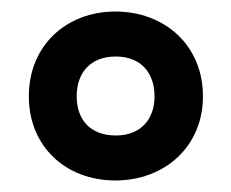

<svg xmlns="http://www.w3.org/2000/svg" viewBox="-20 -744 401 333"><path d="M180 -431C266 -431 332 -490 332 -577C332 -665 266 -724 180 -724C95 -724 30 -665 30 -577C30 -490 94 -431 180 -431ZM181 -509C139 -509 113 -534 113 -577C113 -618 137 -646 181 -646C223 -646 248 -619 248 -577C248 -535 222 -509 181 -509Z"/></svg>

Font: Noto Sans Myanmar UI ExtraCondensed
Style: Bold
Weight: 700
Width: 2
Designer: Monotype Design Team
Foundry: Monotype Imaging Inc.
Version: Version 2.103